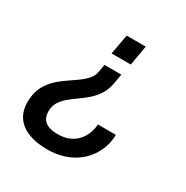

<svg xmlns="http://www.w3.org/2000/svg" viewBox="-160 -662 941 969"><g transform="rotate(30 310.0 -177.0)"><path d="M244 172Q191 172 152 160.5Q113 149 87.5 128Q62 107 50 78.5Q38 50 38 15Q38 -33 53.5 -67.5Q69 -102 94.5 -127.5Q120 -153 149 -173Q178 -193 205 -212Q232 -231 251 -252Q270 -273 274 -302L281 -342H379L370 -290Q363 -248 344.5 -219Q326 -190 301.5 -168.5Q277 -147 251 -129Q225 -111 203 -92.5Q181 -74 167 -51.5Q153 -29 153 3Q153 20 160 37.5Q167 55 188.5 67Q210 79 250 79Q288 79 315 67.5Q342 56 359.5 37.5Q377 19 386.5 -1.5Q396 -22 400 -42Q401 -48 401.5 -54Q402 -60 402 -65H507Q507 -29 495.5 5.5Q484 40 462.5 70Q441 100 409 123Q377 146 335.5 159Q294 172 244 172ZM283 -410 304 -526H415L395 -410Z"/></g></svg>

Font: Archivo SemiBold Medium
Style: Italic
Weight: 500
Italic angle: -10°
Version: Version 2.001